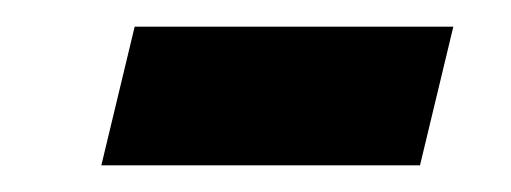

<svg xmlns="http://www.w3.org/2000/svg" viewBox="-20 -360 383 144"><path d="M81 -340H320L295 -236H56Z"/></svg>

Font: PT Sans
Style: Bold Italic
Weight: 700
Italic angle: -12°
Designer: A.Korolkova, O.Umpeleva, V.Yefimov
Foundry: ParaType Ltd
Version: Version 2.003W OFL